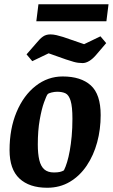

<svg xmlns="http://www.w3.org/2000/svg" viewBox="-20 -873 531 904"><path d="M202 11Q118 11 71.5 -32.5Q25 -76 25 -166Q25 -267 58 -345.5Q91 -424 148 -468.5Q205 -513 275 -513Q361 -513 407.5 -471Q454 -429 454 -331Q454 -264 437.5 -203Q421 -142 388.5 -93.5Q356 -45 309 -17Q262 11 202 11ZM234 -61Q251 -61 262 -63.5Q273 -66 281 -71Q289 -87 296 -110Q303 -133 308.5 -163.5Q314 -194 317.5 -231.5Q321 -269 321 -314Q321 -371 312.5 -398.5Q304 -426 288.5 -433.5Q273 -441 249 -441Q237 -441 222.5 -437.5Q208 -434 204 -429Q199 -423 187.5 -391.5Q176 -360 167 -309Q158 -258 158 -193Q158 -149 165 -119.5Q172 -90 188.5 -75.5Q205 -61 234 -61ZM369 -576Q348 -576 328 -581.5Q308 -587 291 -593L209 -622L132 -585L105 -617L152 -671Q168 -691 182.5 -701Q197 -711 217 -711Q231 -711 246 -707.5Q261 -704 277 -699L376 -665L453 -702L480 -670L433 -615Q417 -596 400.5 -586Q384 -576 369 -576ZM151 -773 161 -853H491L481 -773Z"/></svg>

Font: Faustina
Style: Bold Italic
Weight: 700
Italic angle: -8°
Designer: Alfonso Garcia
Foundry: http://www.omnibus-type.com
Version: Version 1.200